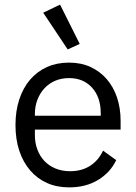

<svg xmlns="http://www.w3.org/2000/svg" viewBox="-20 -799 589 831"><path d="M279 12Q226 12 183.5 -7Q141 -26 110.5 -61.5Q80 -97 63.5 -146.5Q47 -196 47 -258Q47 -319 63.5 -369Q80 -419 110.5 -454.5Q141 -490 183.5 -509Q226 -528 279 -528Q331 -528 372 -509Q413 -490 442 -456.5Q471 -423 486.5 -377Q502 -331 502 -276V-238H131V-214Q131 -181 141.5 -152.5Q152 -124 171.5 -103Q191 -82 219.5 -70Q248 -58 284 -58Q333 -58 369.5 -81Q406 -104 426 -147L483 -106Q458 -53 405 -20.5Q352 12 279 12ZM279 -461Q246 -461 219 -449.5Q192 -438 172.5 -417Q153 -396 142 -367.5Q131 -339 131 -305V-298H416V-309Q416 -378 378.5 -419.5Q341 -461 279 -461ZM167 -744 240 -779 325 -609 273 -585Z"/></svg>

Font: IBMPlexSans
Style: Regular
Weight: 400
Designer: Mike Abbink, Paul van der Laan, Pieter van Rosmalen
Foundry: Bold Monday
Version: Version 3.1